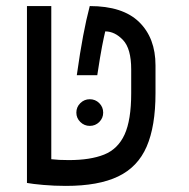

<svg xmlns="http://www.w3.org/2000/svg" viewBox="-20 -606 626 636"><path d="M198.2 9.8Q159.7 9.8 123.5 6.6Q87.4 3.4 69.3 0V-585.9H149.9V-78.6Q162.1 -77.1 176.5 -76.4Q190.9 -75.7 208 -75.7Q279.3 -75.7 325 -94Q370.6 -112.3 392.6 -160.2Q414.6 -208 414.6 -297.4V-376Q414.6 -444.8 387.5 -473.4Q360.4 -502 328.6 -502Q324.2 -483.9 318.1 -452.6Q312 -421.4 302.2 -356.9H234.4Q245.1 -433.1 255.4 -487.3Q265.6 -541.5 277.3 -585.9Q386.7 -585.9 440.9 -533Q495.1 -480 495.1 -389.6V-296.9Q495.1 -188 465.8 -120.4Q436.5 -52.7 371.3 -21.5Q306.2 9.8 198.2 9.8ZM277.3 -189Q259.3 -189 246.1 -201.9Q232.9 -214.8 232.9 -232.9Q232.9 -251.5 246.1 -264.4Q259.3 -277.3 277.3 -277.3Q295.9 -277.3 308.8 -264.4Q321.8 -251.5 321.8 -232.9Q321.8 -214.8 308.8 -201.9Q295.9 -189 277.3 -189Z"/></svg>

Font: CaskaydiaMono NF SemiLight
Style: Regular
Weight: 350
Designer: Aaron Bell
Foundry: Saja Typeworks
Version: Version 2111.001; ttfautohint (v1.8.4);Nerd Fonts 3.1.1